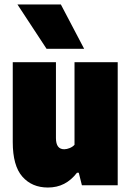

<svg xmlns="http://www.w3.org/2000/svg" viewBox="-20 -828 585 858"><path d="M37 -193V-550H230V-211Q230 -161 267 -161Q278.5 -161 291.8 -166.5Q305 -172 313 -181V-550H506V0H346L332 -56H324Q298.5 -23 266.5 -6.5Q234.5 10 194 10Q122.5 10 79.8 -38.8Q37 -87.5 37 -193ZM188 -610 58 -808H252L356 -610Z"/></svg>

Font: Encode Sans Condensed Black
Style: Regular
Weight: 900
Width: 3
Designer: Multiple Designers
Foundry: Impallari Type
Version: Version 2.000